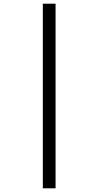

<svg xmlns="http://www.w3.org/2000/svg" viewBox="-20 -780 533 1040"><path d="M212 240V-760H281V240Z"/></svg>

Font: Noto Serif Armenian Condensed ExtraBold
Style: Regular
Weight: 800
Width: 3
Designer: Monotype Design Team
Foundry: Monotype Imaging Inc.
Version: Version 2.008; ttfautohint (v1.8.4.7-5d5b)